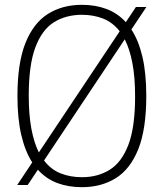

<svg xmlns="http://www.w3.org/2000/svg" viewBox="-20 -769 680 798"><path d="M95 0H51.5L114 -94Q84.5 -139.5 68.5 -207.8Q52.5 -276 52.5 -370Q52.5 -507.5 86 -590.8Q119.5 -674 179.8 -711.5Q240 -749 320.5 -749Q376 -749 422.2 -731.8Q468.5 -714.5 503 -677L545 -740H588.5L526 -646.5Q556 -601 572 -532.8Q588 -464.5 588 -370Q588 -232.5 554.8 -149.2Q521.5 -66 461.2 -28.5Q401 9 320.5 9Q264.5 9 218.2 -8.2Q172 -25.5 137.5 -63.5ZM99.5 -372Q99.5 -292 110.5 -233.5Q121.5 -175 141.5 -135.5L477.5 -639Q448.5 -676 408.5 -691.8Q368.5 -707.5 320.5 -707.5Q254 -707.5 204.2 -676.5Q154.5 -645.5 127 -572.2Q99.5 -499 99.5 -372ZM320.5 -32.5Q386.5 -32.5 436.2 -63.5Q486 -94.5 513.8 -167.8Q541.5 -241 541.5 -368Q541.5 -448.5 530.2 -507Q519 -565.5 498.5 -605.5L163 -102Q191.5 -64.5 231.8 -48.5Q272 -32.5 320.5 -32.5Z"/></svg>

Font: Encode Sans SmCnd XLt
Style: Regular
Weight: 200
Width: 4
Designer: Multiple Designers
Foundry: Impallari Type
Version: Version 3.002; ttfautohint (v1.8.3) -l 8 -r 50 -G 200 -x 14 